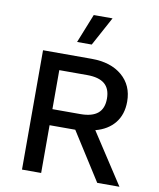

<svg xmlns="http://www.w3.org/2000/svg" viewBox="-96 -972 864 1046"><g transform="rotate(10 336.0 -448.5)"><path d="M336.9 -897H440.9L354 -736.8H272.9ZM367.2 -660.2Q473.1 -660.2 535.6 -606.9Q598.1 -553.7 598.1 -463.9Q598.1 -392.6 560.3 -345.7Q522.5 -298.8 454.1 -280.8L637.2 0H514.2L346.2 -264.2H204.1V0H98.1V-660.2ZM358.9 -353Q423.3 -353 455.1 -379.6Q486.8 -406.2 486.8 -460.9Q486.8 -515.6 455.1 -542.2Q423.3 -568.8 358.9 -568.8H204.1V-353Z"/></g></svg>

Font: Work Sans Medium
Style: Regular
Weight: 500
Designer: Wei Huang
Foundry: Wei Huang
Version: Version 2.012